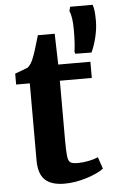

<svg xmlns="http://www.w3.org/2000/svg" viewBox="-57 -863 542 910"><g transform="rotate(-5 214.0 -407.5)"><path d="M90 -112V-479H25V-531Q33 -534 54 -541.5Q75 -549 86 -554Q103 -567 115 -599Q124 -620 148 -703H228L232 -556H385V-479H233V-198Q233 -142 236 -119Q239 -96 249 -89.5Q259 -83 284 -83Q309 -83 336 -88.5Q363 -94 381 -102L400 -46Q372 -25 318 -8Q264 9 213 9Q150 9 120 -20Q90 -49 90 -112ZM317 -600 314 -610Q320 -646 320 -715Q320 -775 307 -804L312 -824H419Q428 -802 428 -748Q428 -710 418 -669Q408 -628 394 -599Z"/></g></svg>

Font: Koeln Type Serif
Style: Bold
Weight: 700
Designer: Eben Sorkin
Foundry: Eben Sorkin
Version: Version 2.002